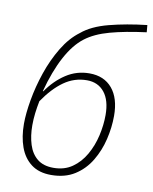

<svg xmlns="http://www.w3.org/2000/svg" viewBox="-86 -828 719 903"><g transform="rotate(10 273.5 -376.5)"><path d="M220 10Q162 10 125 -18Q88 -46 70.5 -94.5Q53 -143 53 -205Q53 -254 64.5 -320Q76 -386 99 -453.5Q122 -521 157 -579Q192 -637 238 -671Q284 -710 365 -731Q446 -752 544 -763L547 -729Q446 -716 375 -696.5Q304 -677 260 -643Q214 -608 177 -539Q140 -470 114 -372L116 -371Q154 -426 204.5 -459Q255 -492 316 -492Q386 -492 425 -445.5Q464 -399 464 -315Q464 -260 450.5 -203Q437 -146 408 -97.5Q379 -49 332.5 -19.5Q286 10 220 10ZM225 -25Q277 -25 314.5 -51Q352 -77 376.5 -120Q401 -163 412.5 -213.5Q424 -264 424 -312Q424 -382 393.5 -420Q363 -458 310 -458Q250 -458 200.5 -423Q151 -388 106 -322Q100 -292 96.5 -263Q93 -234 93 -205Q93 -154 106 -113Q119 -72 148 -48.5Q177 -25 225 -25Z"/></g></svg>

Font: Noto Sans Disp ExtLt
Style: Italic
Weight: 200
Italic angle: -12°
Designer: Monotype Design Team
Foundry: Monotype Imaging Inc.
Version: Version 2.000;GOOG;noto-source:20170915:90ef993387c0